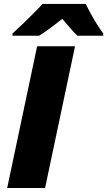

<svg xmlns="http://www.w3.org/2000/svg" viewBox="-20 -947 540 967"><path d="M16.1 0 167 -713.9H357.9L207 0ZM43 -767.1V-778.3Q66.4 -799.3 94 -825.9Q121.6 -852.5 148.2 -879.2Q174.8 -905.8 194.3 -927.2H412.1Q422.4 -905.3 437.3 -877.9Q452.1 -850.6 468.8 -824.2Q485.4 -797.9 500 -778.3V-767.1H370.1Q359.4 -776.9 345 -792.7Q330.6 -808.6 316.9 -825Q303.2 -841.3 293.9 -852.1Q266.6 -830.6 237.3 -808.6Q208 -786.6 177.2 -767.1Z"/></svg>

Font: Open Sans ExtraBold
Style: Italic
Weight: 800
Italic angle: -12°
Designer: Monotype Design Team
Foundry: Monotype Imaging Inc.
Version: Version 3.000; ttfautohint (v1.8.4)